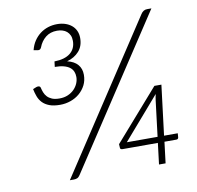

<svg xmlns="http://www.w3.org/2000/svg" viewBox="-79 -794 897 876"><g transform="rotate(-10 369.0 -356.0)"><path d="M633.5 -125.5H697L695.5 -106Q694.5 -102 692.2 -100Q690 -98 685.5 -98H630.5L618.5 0H588L600 -98H437Q425.5 -98 425.5 -106L424.5 -123L629.5 -357H662ZM222.5 -15.5Q216.5 -6 209.5 -3Q202.5 0 194 0H175L628.5 -690Q639.5 -707.5 657.5 -707.5H677.5ZM241 -711.5Q261 -711.5 278 -706Q295 -700.5 307.5 -690.2Q320 -680 327 -665Q334 -650 334 -631Q334 -593.5 312.8 -569.8Q291.5 -546 257 -536.5Q289 -529 305.2 -510.2Q321.5 -491.5 321.5 -463Q321.5 -436.5 310.8 -415.2Q300 -394 282 -378.5Q264 -363 240.5 -354.8Q217 -346.5 191.5 -346.5Q161.5 -346.5 142 -354Q122.5 -361.5 110.2 -374.2Q98 -387 91.8 -403.8Q85.5 -420.5 82 -438.5L98 -445Q102.5 -446.5 106.5 -446.5Q110.5 -446.5 113.5 -444.8Q116.5 -443 117.5 -439Q120 -428 124.2 -416.8Q128.5 -405.5 137 -396.2Q145.5 -387 159 -381.2Q172.5 -375.5 193.5 -375.5Q215.5 -375.5 232.8 -383Q250 -390.5 261.8 -402.5Q273.5 -414.5 279.8 -429.2Q286 -444 286 -459Q286 -473 281.2 -484.2Q276.5 -495.5 265.8 -503.8Q255 -512 238 -516.5Q221 -521 197 -521L200 -546Q248.5 -547 273.8 -567.5Q299 -588 299 -624Q299 -639 294 -649.8Q289 -660.5 280.5 -667.8Q272 -675 260.5 -678.5Q249 -682 235.5 -682Q204 -682 182.5 -664.8Q161 -647.5 150.5 -619.5Q146 -609.5 138 -609.5H135Q133.5 -609.5 129 -610.5L115 -613Q121 -637 133.2 -655.2Q145.5 -673.5 162 -686Q178.5 -698.5 198.5 -705Q218.5 -711.5 241 -711.5ZM624 -292.5Q625 -298.5 626 -305.2Q627 -312 629 -319.5L461 -125.5H603.5Z"/></g></svg>

Font: Lato TR Light
Style: Italic
Weight: 300
Italic angle: -12°
Designer: Lukasz Dziedzic
Foundry: Lukasz Dziedzic
Version: Version 1.104 2013